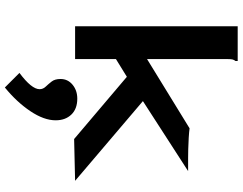

<svg xmlns="http://www.w3.org/2000/svg" viewBox="-124 -585 998 790"><g transform="rotate(90 375.0 -190.0)"><path d="M296 -213 223 -168V0H88V-669H231V-660Q226 -654 224.5 -647Q223 -640 223 -623V-296L508 -471Q523 -469 547 -467.5Q571 -466 594.5 -465.5Q618 -465 630 -465H684L396 -279L724 0L552 4ZM340 289 280 229Q347 179 347 146Q347 132 336.5 121Q326 110 315.5 96.5Q305 83 305 60Q305 30 328.5 10.5Q352 -9 386 -9Q428 -9 451.5 15.5Q475 40 475 80Q475 128 437.5 184Q400 240 340 289Z"/></g></svg>

Font: Inconsolata ExtraExpanded ExtraBold
Style: Regular
Weight: 800
Width: 8
Monospace: yes
Designer: Raph Levien, Cyreal, Brenton Simpson
Foundry: Raph Levien, Cyreal, Google
Version: Version 3.001; ttfautohint (v1.8.2.53-6de2)